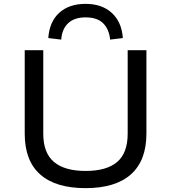

<svg xmlns="http://www.w3.org/2000/svg" viewBox="-20 -965 886 994"><path d="M423 9Q268 9 188 -62Q108 -133 108 -273V-705H204V-273Q204 -173 259.5 -126.5Q315 -80 423 -80Q532 -80 586.5 -126.5Q641 -173 641 -273V-705H738V-273Q738 -134 658 -62.5Q578 9 423 9ZM297 -760 230 -768Q236 -853 287 -899Q338 -945 423 -945Q508 -945 559 -898Q610 -851 616 -768L550 -760Q545 -813 514.5 -844Q484 -875 423 -875Q365 -875 333 -845Q301 -815 297 -760Z"/></svg>

Font: Nunito Sans 7pt SemiExpanded
Style: Regular
Weight: 400
Width: 6
Designer: Vernon Adams
Foundry: Vernon Adams
Version: Version 3.101;gftools[0.9.27]